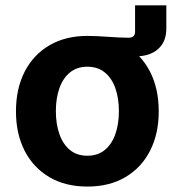

<svg xmlns="http://www.w3.org/2000/svg" viewBox="-20 -687 652 718"><path d="M306 -476.1V-552.7Q322.7 -552.7 343.1 -551.8Q363.5 -550.8 384.9 -549.3Q406.3 -547.9 426 -546.9Q445.7 -545.9 460.6 -545.9Q485.1 -545.9 485.1 -568.3V-667H602V-580.3Q602 -531.1 571.2 -503.6Q540.4 -476.1 484.7 -476.1Q443.1 -476.1 395.5 -476.1Q347.9 -476.1 306 -476.1ZM306.7 10.7Q224.6 10.7 164.6 -24.6Q104.6 -59.9 72.1 -123.3Q39.7 -186.6 39.7 -270.6Q39.7 -355.2 72.1 -418.7Q104.6 -482.2 164.6 -517.4Q224.6 -552.7 306.7 -552.7Q389.1 -552.7 448.9 -517.4Q508.7 -482.2 541.2 -418.7Q573.6 -355.2 573.6 -270.6Q573.6 -186.6 541.2 -123.3Q508.7 -59.9 448.9 -24.6Q389.1 10.7 306.7 10.7ZM306.7 -104.6Q345.8 -104.6 372.1 -126.3Q398.4 -148.1 411.5 -185.8Q424.6 -223.5 424.6 -271.1Q424.6 -319.2 411.5 -356.8Q398.4 -394.3 372.1 -415.9Q345.8 -437.5 306.7 -437.5Q267.6 -437.5 241.4 -415.9Q215.2 -394.3 202.1 -356.9Q188.9 -319.5 188.9 -271.1Q188.9 -223.5 202.1 -185.8Q215.2 -148.1 241.4 -126.3Q267.6 -104.6 306.7 -104.6Z"/></svg>

Font: Atlassian Sans
Style: Regular
Weight: 400
Designer: Rasmus Andersson
Foundry: Modifications by Atlassian Pty Ltd, manufactured by rsms
Version: Version 4.001;git-9221beed3